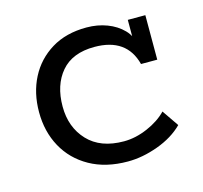

<svg xmlns="http://www.w3.org/2000/svg" viewBox="-71 -484 603 571"><g transform="rotate(-15 231.0 -198.5)"><path d="M257 10Q189 10 140 -17.5Q91 -45 65 -92.5Q39 -140 39 -200Q39 -259 63 -305.5Q87 -352 132 -379.5Q177 -407 240 -407Q274 -407 303 -396Q332 -385 351.5 -365Q371 -345 375 -316L365 -314V-397H419V-260H369Q347 -345 248 -345Q180 -345 145.5 -304.5Q111 -264 111 -198Q111 -134 150 -92.5Q189 -51 261 -51Q297 -51 334 -67Q371 -83 394 -107L429 -56Q398 -25 350 -7.5Q302 10 257 10Z"/></g></svg>

Font: Rokkitt
Style: Regular
Weight: 400
Designer: Vernon Adams
Foundry: Vernon Adams
Version: Version 3.103